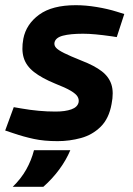

<svg xmlns="http://www.w3.org/2000/svg" viewBox="-22 -536 512 740"><path d="M200 8Q148 8 108.5 -0.5Q69 -9 31 -22L-2 -33L31 -123L60 -118Q94 -112 127 -109Q160 -106 192 -106Q229 -106 253 -114.5Q277 -123 281 -142Q283 -153 277 -163.5Q271 -174 251 -186Q231 -198 190 -214Q139 -235 109 -258.5Q79 -282 69.5 -313Q60 -344 68 -387Q79 -443 129 -479.5Q179 -516 270 -516Q308 -516 350.5 -509Q393 -502 428 -491L457 -482L428 -393L409 -396Q374 -401 347 -403.5Q320 -406 298 -406Q249 -406 220.5 -398.5Q192 -391 188 -372Q186 -361 194 -352Q202 -343 225 -331.5Q248 -320 293 -302Q342 -283 370 -261.5Q398 -240 407.5 -210Q417 -180 408 -135Q398 -79 366 -47.5Q334 -16 290 -4Q246 8 200 8ZM27 184Q59 153 79 117.5Q99 82 109 43H249Q233 81 206.5 117Q180 153 145 184Z"/></svg>

Font: REM Medium
Style: Italic
Weight: 500
Italic angle: -11°
Designer: Octavio Pardo
Foundry: Ashler Design
Version: Version 1.005;gftools[0.9.28]